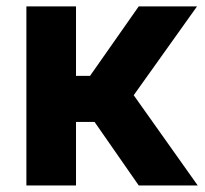

<svg xmlns="http://www.w3.org/2000/svg" viewBox="-20 -565 626 585"><path d="M60.4 0H211.6V-193.5H268.1L402.7 0H582.4L387.4 -274.9L580.3 -545.5H402.7L254.3 -333.8H211.6V-545.5H60.4Z"/></svg>

Font: Karasuma Gothic
Style: Bold
Weight: 700
Designer: Rasmus Andersson / Ryoko Nishizuka
Foundry: Genbu
Version: Version 1.00